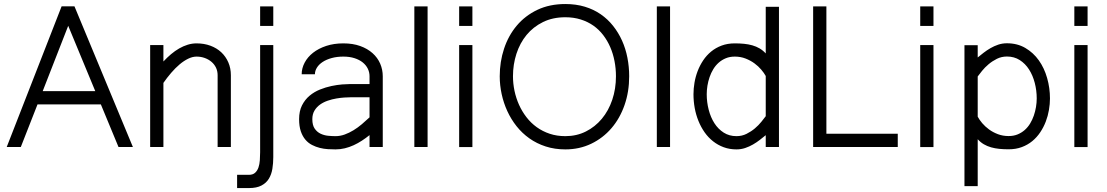

<svg xmlns="http://www.w3.org/2000/svg" viewBox="-20 -748 5633 977"><path d="M293.5 -715.8H358.9L656.2 0H583L493.2 -216.8H170.9L85.9 0H14.2ZM327.1 -616.7Q294.4 -532.2 262 -450Q229.5 -367.7 197.3 -284.2H464.8L327.1 -616.7Z M811.5 -518.6V-435.1Q830.1 -455.1 850.3 -472.2Q870.6 -489.3 891.8 -501.5Q913.1 -513.7 935.3 -520.5Q957.5 -527.3 980 -527.3Q1018.6 -527.3 1050.8 -515.4Q1083 -503.4 1106 -481.9Q1128.9 -460.4 1141.8 -430.7Q1154.8 -400.9 1154.8 -365.2V0H1087.4V-365.2Q1087.4 -386.2 1079.1 -403.6Q1070.8 -420.9 1056.2 -433.3Q1041.5 -445.8 1022 -452.9Q1002.4 -460 980 -460Q959.5 -460 937.5 -449.2Q915.5 -438.5 893.8 -420.2Q872.1 -401.9 851.1 -377.4Q830.1 -353 811.5 -326.2V0H744.1V-518.6Z M1370.6 -518.6V51.3Q1370.6 82.5 1366 111.1Q1361.3 139.6 1348.1 161.4Q1335 183.1 1310.5 196Q1286.1 209 1246.6 209H1186.5V141.6H1246.6Q1266.6 141.6 1278.1 131.1Q1289.6 120.6 1295.2 104.2Q1300.8 87.9 1302.2 67.4Q1303.7 46.9 1303.7 26.9V-518.6ZM1303.7 -616.2V-715.3H1370.6V-616.2Z M1860.4 -60.5Q1841.8 -45.4 1821.5 -32.2Q1801.3 -19 1779.5 -9Q1757.8 1 1734.6 6.6Q1711.4 12.2 1687.5 12.2Q1669.4 12.2 1648.7 11Q1627.9 9.8 1607.4 4.6Q1586.9 -0.5 1567.9 -10.3Q1548.8 -20 1534.2 -37.1Q1519.5 -54.2 1510.7 -79.8Q1502 -105.5 1502 -141.6Q1502 -182.6 1516.8 -211.9Q1531.7 -241.2 1555.4 -261Q1579.1 -280.8 1608.4 -292.5Q1637.7 -304.2 1666.7 -310.3Q1695.8 -316.4 1721.2 -318.4Q1746.6 -320.3 1762.2 -320.3H1860.4V-359.9Q1860.4 -380.4 1851.6 -398.4Q1842.8 -416.5 1825.9 -430.2Q1809.1 -443.8 1784.2 -451.9Q1759.3 -460 1727.1 -460Q1694.3 -460 1667.7 -452.6Q1641.1 -445.3 1622.1 -432.9Q1603 -420.4 1592.8 -404.1Q1582.5 -387.7 1582.5 -370.1H1515.1Q1515.1 -400.9 1530.3 -429.4Q1545.4 -458 1573.2 -479.7Q1601.1 -501.5 1640.1 -514.4Q1679.2 -527.3 1727.1 -527.3Q1775.4 -527.3 1812.7 -513.9Q1850.1 -500.5 1875.7 -477.5Q1901.4 -454.6 1914.6 -424.1Q1927.7 -393.6 1927.7 -359.9V0H1860.4ZM1687.5 -55.2Q1710.9 -55.2 1733.9 -63.5Q1756.8 -71.8 1778.8 -85.2Q1800.8 -98.6 1821.3 -116Q1841.8 -133.3 1860.4 -150.9V-252.9H1762.2Q1750.5 -252.9 1731.7 -251.7Q1712.9 -250.5 1691.4 -246.8Q1669.9 -243.2 1648.2 -235.8Q1626.5 -228.5 1608.9 -216.1Q1591.3 -203.6 1580.3 -185.3Q1569.3 -167 1569.3 -141.6Q1569.3 -110.8 1581.3 -93.5Q1593.3 -76.2 1611.3 -67.6Q1629.4 -59.1 1649.9 -57.1Q1670.4 -55.2 1687.5 -55.2Z M2155.8 -715.3V0H2088.4V-715.3Z M2383.8 -518.6V0.5H2316.4V-518.6ZM2316.4 -616.2V-715.3H2383.8V-616.2Z M2856.9 -660.2Q2792.5 -660.2 2742.9 -635.7Q2693.4 -611.3 2659.4 -570.1Q2625.5 -528.8 2607.9 -474.4Q2590.3 -419.9 2590.3 -359.9Q2590.3 -322.8 2598.1 -285.6Q2606 -248.5 2621.1 -214.8Q2636.2 -181.2 2658.7 -151.9Q2681.2 -122.6 2710.9 -101.1Q2740.7 -79.6 2777.1 -67.4Q2813.5 -55.2 2856.9 -55.2Q2914.1 -55.2 2961.2 -78.9Q3008.3 -102.5 3042.5 -143.6Q3076.7 -184.6 3095.5 -240.2Q3114.3 -295.9 3114.3 -359.9Q3114.3 -399.4 3106.9 -437.3Q3099.6 -475.1 3085.2 -508.3Q3070.8 -541.5 3049.3 -569.6Q3027.8 -597.7 2999.3 -617.7Q2970.7 -637.7 2935.1 -648.9Q2899.4 -660.2 2856.9 -660.2ZM2856.9 -727.5Q2910.6 -727.5 2955.8 -713.9Q3001 -700.2 3036.9 -675.3Q3072.8 -650.4 3099.9 -616.2Q3127 -582 3145.3 -541.3Q3163.6 -500.5 3172.6 -454.3Q3181.6 -408.2 3181.6 -359.9Q3181.6 -281.2 3158 -213.4Q3134.3 -145.5 3091.3 -95.5Q3048.3 -45.4 2988.5 -16.6Q2928.7 12.2 2856.9 12.2Q2802.7 12.2 2756.8 -2.7Q2710.9 -17.6 2673.8 -43.9Q2636.7 -70.3 2608.6 -105.7Q2580.6 -141.1 2561.5 -182.6Q2542.5 -224.1 2532.7 -269.3Q2522.9 -314.5 2522.9 -359.9Q2522.9 -433.6 2544.9 -500.2Q2566.9 -566.9 2609.4 -617.4Q2651.9 -668 2714.1 -697.8Q2776.4 -727.5 2856.9 -727.5Z M3389.6 -715.3V0H3322.3V-715.3Z M3943.8 0H3876.5V-60.1Q3862.8 -48.8 3846.4 -36.1Q3830.1 -23.4 3811.5 -12.7Q3793 -2 3772 5.1Q3751 12.2 3727.5 12.2Q3692.4 12.2 3662.6 1.2Q3632.8 -9.8 3608.4 -29.1Q3584 -48.3 3565.4 -74.7Q3546.9 -101.1 3534.2 -132.3Q3521.5 -163.6 3515.1 -198.2Q3508.8 -232.9 3508.8 -268.6Q3508.8 -296.9 3513.9 -327.1Q3519 -357.4 3530 -386.2Q3541 -415 3558.1 -440.7Q3575.2 -466.3 3598.6 -485.6Q3622.1 -504.9 3652.1 -516.1Q3682.1 -527.3 3719.2 -527.3Q3744.1 -527.3 3766.4 -525.1Q3788.6 -522.9 3808.3 -517.3Q3828.1 -511.7 3845.2 -501.7Q3862.3 -491.7 3876.5 -476.1V-713.4H3943.8ZM3719.2 -460Q3693.8 -460 3673.6 -451.7Q3653.3 -443.4 3637.2 -429.2Q3621.1 -415 3609.6 -396Q3598.1 -377 3590.8 -355.7Q3583.5 -334.5 3579.8 -312Q3576.2 -289.6 3576.2 -268.6Q3576.2 -228 3586.2 -189.5Q3596.2 -150.9 3615.2 -121.1Q3634.3 -91.3 3662.6 -73.2Q3690.9 -55.2 3727.5 -55.2Q3755.4 -55.2 3778.8 -66.9Q3802.2 -78.6 3821.3 -94.7Q3840.3 -110.8 3854.2 -128.2Q3868.2 -145.5 3876.5 -156.7V-361.3Q3868.2 -376.5 3853.5 -393.8Q3838.9 -411.1 3818.8 -425.8Q3798.8 -440.4 3773.7 -450.2Q3748.5 -460 3719.2 -460Z M4117.7 -715.3H4185.1V-67.4H4548.3V0H4117.7Z M4730 -518.6V0.5H4662.6V-518.6ZM4662.6 -616.2V-715.3H4730V-616.2Z M4887.7 -518.1H4955.1V-455.6Q4968.8 -466.8 4985.1 -479.5Q5001.5 -492.2 5020 -502.9Q5038.6 -513.7 5059.6 -520.8Q5080.6 -527.8 5104 -527.8Q5156.7 -527.8 5197.5 -503.9Q5238.3 -480 5266.1 -440.9Q5293.9 -401.9 5308.3 -351.1Q5322.8 -300.3 5322.8 -247.1Q5322.8 -218.8 5317.6 -188.5Q5312.5 -158.2 5301.5 -129.4Q5290.5 -100.6 5273.4 -75Q5256.3 -49.3 5232.9 -30Q5209.5 -10.7 5179.4 0.5Q5149.4 11.7 5112.3 11.7Q5087.4 11.7 5065.2 9.5Q5043 7.3 5023.2 1.7Q5003.4 -3.9 4986.3 -13.9Q4969.2 -23.9 4955.1 -39.6V199.2H4887.7ZM5112.3 -55.7Q5137.7 -55.7 5158 -64Q5178.2 -72.3 5194.3 -86.4Q5210.4 -100.6 5221.9 -119.6Q5233.4 -138.7 5240.7 -159.9Q5248 -181.2 5251.7 -203.6Q5255.4 -226.1 5255.4 -247.1Q5255.4 -287.6 5245.4 -326.2Q5235.4 -364.7 5216.3 -394.5Q5197.3 -424.3 5168.9 -442.4Q5140.6 -460.4 5104 -460.4Q5076.2 -460.4 5052.7 -448.7Q5029.3 -437 5010.3 -420.9Q4991.2 -404.8 4977.3 -387.5Q4963.4 -370.1 4955.1 -358.9V-154.3Q4963.4 -138.7 4978 -121.3Q4992.7 -104 5012.7 -89.4Q5032.7 -74.7 5057.9 -65.2Q5083 -55.7 5112.3 -55.7Z M5514.2 -518.6V0.5H5446.8V-518.6ZM5446.8 -616.2V-715.3H5514.2V-616.2Z"/></svg>

Font: AnjaliOldLipi
Style: Regular
Weight: 400
Italic angle: -12°
Designer: Kevin & Siji
Foundry: Kevin & Siji
Version: Version 0.730 2004